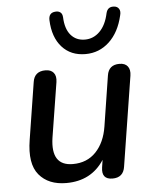

<svg xmlns="http://www.w3.org/2000/svg" viewBox="-54 -794 676 848"><g transform="rotate(-5 284.5 -370.0)"><path d="M206 9Q127 9 85.5 -40.5Q44 -90 61 -195L101 -448Q108 -495 157 -495Q181 -495 193 -480.5Q205 -466 201 -439L162 -195Q144 -72 242 -72Q305 -72 344.5 -113.5Q384 -155 395 -225L430 -448Q437 -495 485 -495Q510 -495 521.5 -480Q533 -465 529 -439L466 -41Q459 7 411 7Q361 7 369 -46L374 -79Q317 9 206 9ZM340 -551Q275 -551 236 -594.5Q197 -638 194 -714Q193 -746 221 -749Q235 -751 244.5 -744.5Q254 -738 255 -722Q257 -670 280.5 -642.5Q304 -615 343 -615Q381 -615 409 -643Q437 -671 448 -723Q455 -752 484 -749Q498 -748 505 -737Q512 -726 507 -708Q490 -634 445.5 -592.5Q401 -551 340 -551Z"/></g></svg>

Font: Nunito SemiBold
Style: Italic
Weight: 600
Italic angle: -9°
Designer: Vernon Adams
Foundry: Vernon Adams
Version: Version 3.601; ttfautohint (v1.8.2.53-6de2)